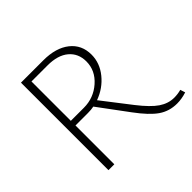

<svg xmlns="http://www.w3.org/2000/svg" viewBox="-162 -836 1021 1021"><g transform="rotate(-45 349.0 -325.0)"><path d="M689 -32 698 -4Q661 8 626 8Q568 8 523 -23Q478 -54 422 -130L299 -296Q280 -292 255 -292H161V0H117V-658H285Q379 -658 433.5 -615Q488 -572 488 -498Q488 -435 445.5 -382.5Q403 -330 337 -306L460 -147Q513 -79 553 -52Q593 -25 637 -25Q664 -25 689 -32ZM161 -327H259Q333 -327 388 -375.5Q443 -424 443 -492Q443 -552 401 -587.5Q359 -623 282 -623H161Z"/></g></svg>

Font: EauTestInfant Light
Style: Regular
Weight: 300
Designer: Christian Thalmann (Catharsis Fonts)
Version: Version 0.001;PS 000.001;hotconv 1.0.88;makeotf.lib2.5.64775